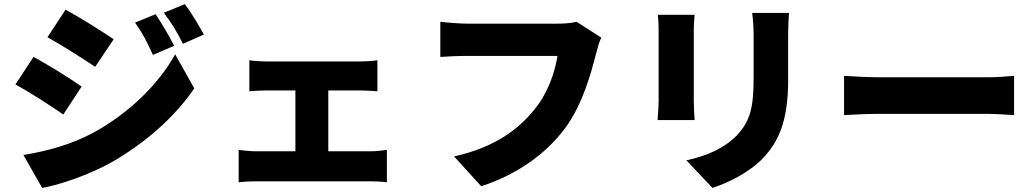

<svg xmlns="http://www.w3.org/2000/svg" viewBox="-20 -849 5040 934"><path d="M737 -780 637 -739C676 -684 692 -651 724 -582L827 -626C805 -671 767 -735 737 -780ZM879 -829 777 -787C816 -734 835 -705 870 -636L972 -681C948 -724 912 -786 879 -829ZM299 -802 211 -668C281 -629 383 -564 443 -524L533 -658C476 -697 369 -764 299 -802ZM94 -95 185 65C271 51 418 -1 520 -58C686 -153 829 -278 925 -419L832 -585C753 -441 609 -300 437 -205C324 -144 207 -114 94 -95ZM143 -572 55 -438C126 -400 227 -334 288 -292L377 -428C321 -467 215 -534 143 -572Z M1577 -113V-409H1734C1757 -409 1789 -407 1816 -405V-556C1790 -552 1758 -550 1734 -550H1278C1253 -550 1215 -552 1193 -556V-405C1215 -407 1253 -409 1278 -409H1417V-113H1229C1202 -113 1168 -116 1141 -120V38C1169 34 1203 33 1229 33H1781C1800 33 1840 34 1862 38V-120C1841 -117 1811 -113 1781 -113Z M2785 -743C2754 -735 2715 -734 2693 -734H2252C2219 -734 2153 -739 2122 -743V-572C2148 -574 2203 -577 2252 -577H2692C2679 -497 2646 -398 2582 -319C2503 -221 2390 -133 2189 -88L2321 57C2497 0 2638 -103 2728 -224C2814 -340 2855 -492 2879 -586C2885 -608 2894 -644 2905 -666Z M3180 -777C3183 -752 3184 -717 3184 -698V-359C3184 -328 3180 -285 3179 -265H3359C3357 -291 3355 -333 3355 -358V-698C3355 -734 3357 -752 3359 -777ZM3639 -786C3643 -756 3646 -722 3646 -678V-471C3646 -333 3632 -262 3565 -191C3505 -129 3423 -92 3319 -69L3446 65C3519 42 3624 -9 3691 -79C3767 -159 3814 -259 3814 -460V-678C3814 -722 3816 -756 3818 -786Z M4086 -289C4127 -292 4202 -295 4259 -295H4790C4831 -295 4887 -290 4913 -289V-480C4884 -478 4835 -473 4790 -473H4259C4210 -473 4126 -477 4086 -480Z"/></svg>

Font: Noto Sans CJK JP Black
Style: Regular
Weight: 900
Designer: Ryoko NISHIZUKA (kana & ideographs); Paul D. Hunt (Latin, Greek & Cyrillic); Wenlong ZHANG (bopomofo); Sandoll Communica
Foundry: Adobe Systems Incorporated
Version: Version 1.004;PS 1.004;hotconv 1.0.82;makeotf.lib2.5.63406